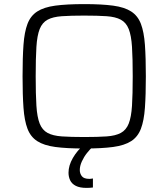

<svg xmlns="http://www.w3.org/2000/svg" viewBox="-20 -716 821 936"><path d="M391 8Q305 8 249.5 0.5Q194 -7 161.5 -28Q129 -49 114 -88.5Q99 -128 94.5 -190.5Q90 -253 90 -344Q90 -435 94.5 -497.5Q99 -560 114 -599.5Q129 -639 161.5 -660Q194 -681 249.5 -688.5Q305 -696 391 -696Q476 -696 531.5 -688.5Q587 -681 619.5 -660Q652 -639 667 -599.5Q682 -560 686.5 -497.5Q691 -435 691 -344Q691 -253 686.5 -190.5Q682 -128 667 -88.5Q652 -49 619.5 -28Q587 -7 531.5 0.5Q476 8 391 8ZM391 -48Q457 -48 500 -51Q543 -54 569 -68Q595 -82 607.5 -113.5Q620 -145 623.5 -200.5Q627 -256 627 -344Q627 -432 623.5 -487.5Q620 -543 607.5 -574.5Q595 -606 569 -620Q543 -634 500 -637Q457 -640 390 -640Q325 -640 281.5 -637Q238 -634 212 -620Q186 -606 173.5 -574.5Q161 -543 157.5 -487.5Q154 -432 154 -344Q154 -256 157.5 -200.5Q161 -145 173.5 -113.5Q186 -82 212 -68Q238 -54 281.5 -51Q325 -48 391 -48ZM402 200Q369 200 349.5 190Q330 180 322 163Q314 146 314 126Q314 91 335 54.5Q356 18 389 -10L432 0Q419 11 404 30Q389 49 379 71Q369 93 369 113Q369 130 379 143Q389 156 416 156Q419 156 423 155.5Q427 155 433 154V198Q425 199 418 199.5Q411 200 402 200Z"/></svg>

Font: Saira SemiExpanded Light
Style: Regular
Weight: 300
Width: 6
Designer: Hector Gatti with collaboration of the Omnibus-Type team
Foundry: Omnibus-Type
Version: Version 1.101